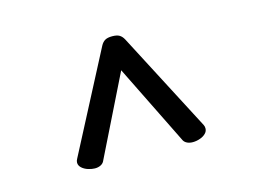

<svg xmlns="http://www.w3.org/2000/svg" viewBox="-59 -686 718 538"><g transform="rotate(-15 300.0 -417.5)"><path d="M333 -572.3 483.4 -283.7Q485.8 -279.3 485.8 -273.4Q485.8 -265.1 479.5 -258.8Q473.1 -252.4 463.4 -249Q452.6 -245.1 441.9 -245.1Q432.6 -245.1 425.8 -248.3Q418.9 -251.5 415.5 -257.3L299.8 -491.7L184.1 -257.3Q180.7 -251.5 173.8 -248.3Q167 -245.1 157.7 -245.1Q149.4 -245.1 138.2 -248.5Q127.4 -252 120.4 -258.5Q113.3 -265.1 113.3 -273.4Q113.3 -278.8 116.2 -283.7L266.6 -572.3Q271.5 -581.5 278.8 -585.9Q286.1 -590.3 299.8 -590.3Q313.5 -590.3 320.8 -585.9Q328.1 -581.5 333 -572.3Z"/></g></svg>

Font: Courier Prime Code
Style: Regular
Weight: 400
Designer: Alan Dague-Greene
Foundry: Quote-Unquote Apps
Version: Version 3.0318